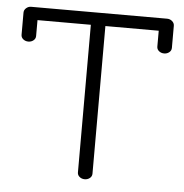

<svg xmlns="http://www.w3.org/2000/svg" viewBox="-47 -654 681 710"><g transform="rotate(5 293.0 -299.0)"><path d="M266 -13V-561H68V-502Q68 -492 60 -485.5Q52 -479 41 -479Q30 -479 22 -485.5Q14 -492 14 -502V-584Q14 -594 22 -601Q30 -608 40 -608H545Q556 -608 564 -601Q572 -594 572 -584V-502Q572 -492 564 -485.5Q556 -479 545 -479Q534 -479 526 -485.5Q518 -492 518 -502V-561H320V-13Q320 -3 312 3.5Q304 10 293 10Q282 10 274 3.5Q266 -3 266 -13Z"/></g></svg>

Font: Flamenco
Style: Regular
Weight: 400
Designer: Luciano Vergara
Foundry: Luciano Vergara
Version: Version 1.002